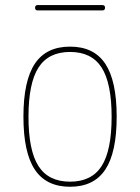

<svg xmlns="http://www.w3.org/2000/svg" viewBox="-20 -710 540 740"><path d="M125 -669.9Q115.2 -669.9 115.2 -680.2Q115.2 -690.4 125 -690.4H375Q384.8 -690.4 384.8 -680.2Q384.8 -669.9 375 -669.9ZM371.6 -449.7Q333 -509.8 250 -509.8Q167 -509.8 128.4 -449.7Q89.8 -389.6 89.8 -259.8Q89.8 -129.9 128.4 -69.8Q167 -9.8 250 -9.8Q333 -9.8 371.6 -69.8Q410.2 -129.9 410.2 -259.8Q410.2 -389.6 371.6 -449.7ZM385.7 -56.2Q341.8 9.8 250 9.8Q158.2 9.8 114.3 -56.2Q70.3 -122.1 70.3 -260.3Q70.3 -398.4 114.3 -464.4Q158.2 -530.3 250 -530.3Q341.8 -530.3 385.7 -464.4Q429.7 -398.4 429.7 -260.3Q429.7 -122.1 385.7 -56.2Z"/></svg>

Font: Rounded-X Mgen+ 2m thin
Style: Regular
Weight: 100
Designer: [Source Han Sans]
Ryoko NISHIZUKA  (kana & ideographs); Paul D. Hunt (Latin, Greek & Cyrillic); Wenlong ZHANG  (bopomofo
Version: Version 1.059.20150602